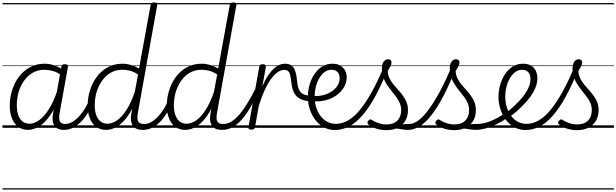

<svg xmlns="http://www.w3.org/2000/svg" viewBox="-20 -1035 4992 1555"><path d="M207 17Q163 17 129.5 -6.5Q96 -30 77.5 -74.5Q59 -119 59 -181Q59 -228 70.5 -276Q82 -324 104.5 -367.5Q127 -411 161.5 -445Q196 -479 241 -499Q286 -519 342 -519Q380 -519 418 -506Q456 -493 490 -469L483 -422Q442 -451 407 -460.5Q372 -470 340 -470Q297 -470 261.5 -454Q226 -438 198.5 -409.5Q171 -381 152.5 -344.5Q134 -308 125 -267Q116 -226 116 -184Q116 -140 127 -106Q138 -72 161 -52.5Q184 -33 219 -33Q257 -33 297.5 -62Q338 -91 376.5 -151.5Q415 -212 446 -307L463 -260Q427 -158 383.5 -97Q340 -36 294.5 -9.5Q249 17 207 17ZM497 17Q470 17 450.5 8Q431 -1 420 -18.5Q409 -36 406.5 -61.5Q404 -87 410 -120L477 -495Q479 -506 485.5 -510.5Q492 -515 506 -515Q521 -515 527 -509Q533 -503 530 -492L463 -120Q454 -73 465 -52Q476 -31 508 -31Q517 -31 521.5 -23.5Q526 -16 525 -7Q524 2 517 9.5Q510 17 497 17ZM0 490H622V500H0ZM0 -20H622V0H0ZM0 -505H622V-500H0ZM0 -1010H622V-1000H0Z M497 17Q486 17 481 9.5Q476 2 477 -7Q478 -16 486 -23.5Q494 -31 508 -31Q537 -31 565.5 -47.5Q594 -64 621 -93Q648 -122 671 -161Q694 -200 711 -246Q714 -256 723 -257Q732 -258 739 -252Q746 -246 743 -236Q726 -183 700.5 -137Q675 -91 643.5 -56.5Q612 -22 575 -2.5Q538 17 497 17ZM622 490V500ZM622 -20V0ZM622 -505V-500ZM622 -1010V-1000Z M839 17Q794 17 760.5 -6.5Q727 -30 708.5 -74.5Q690 -119 690 -181Q690 -228 701.5 -276.5Q713 -325 736 -368.5Q759 -412 793 -446Q827 -480 872.5 -499.5Q918 -519 974 -519Q1007 -519 1041 -509Q1075 -499 1106 -480L1200 -995Q1202 -1006 1208.5 -1010.5Q1215 -1015 1229 -1015Q1245 -1015 1250.5 -1009Q1256 -1003 1253 -992L1097 -123Q1088 -75 1098 -53Q1108 -31 1148 -31Q1156 -31 1160 -23.5Q1164 -16 1163 -7Q1162 2 1155.5 9.5Q1149 17 1137 17Q1110 17 1091 10Q1072 3 1060 -11.5Q1048 -26 1043 -47Q1038 -68 1041 -96L1050 -154Q1017 -91 981 -53.5Q945 -16 909 0.5Q873 17 839 17ZM851 -33Q888 -33 927 -59.5Q966 -86 1003.5 -143.5Q1041 -201 1072 -291L1098 -432Q1062 -455 1031 -462.5Q1000 -470 972 -470Q928 -470 892.5 -454Q857 -438 830 -409.5Q803 -381 784.5 -344.5Q766 -308 756.5 -267Q747 -226 747 -184Q747 -141 758 -106.5Q769 -72 792.5 -52.5Q816 -33 851 -33ZM622 490H1263V500H622ZM622 -20H1263V0H622ZM622 -505H1263V-500H622ZM622 -1010H1263V-1000H622Z M1138 17Q1127 17 1122 9.5Q1117 2 1118 -7Q1119 -16 1127 -23.5Q1135 -31 1149 -31Q1178 -31 1206.5 -47.5Q1235 -64 1262 -93Q1289 -122 1312 -161Q1335 -200 1352 -246Q1355 -256 1364 -257Q1373 -258 1380 -252Q1387 -246 1384 -236Q1367 -183 1341.5 -137Q1316 -91 1284.5 -56.5Q1253 -22 1216 -2.5Q1179 17 1138 17ZM1263 490V500ZM1263 -20V0ZM1263 -505V-500ZM1263 -1010V-1000Z M1480 17Q1435 17 1401.5 -6.5Q1368 -30 1349.5 -74.5Q1331 -119 1331 -181Q1331 -228 1342.5 -276.5Q1354 -325 1377 -368.5Q1400 -412 1434 -446Q1468 -480 1513.5 -499.5Q1559 -519 1615 -519Q1648 -519 1682 -509Q1716 -499 1747 -480L1841 -995Q1843 -1006 1849.5 -1010.5Q1856 -1015 1870 -1015Q1886 -1015 1891.5 -1009Q1897 -1003 1894 -992L1738 -123Q1729 -75 1739 -53Q1749 -31 1789 -31Q1797 -31 1801 -23.5Q1805 -16 1804 -7Q1803 2 1796.5 9.5Q1790 17 1778 17Q1751 17 1732 10Q1713 3 1701 -11.5Q1689 -26 1684 -47Q1679 -68 1682 -96L1691 -154Q1658 -91 1622 -53.5Q1586 -16 1550 0.5Q1514 17 1480 17ZM1492 -33Q1529 -33 1568 -59.5Q1607 -86 1644.5 -143.5Q1682 -201 1713 -291L1739 -432Q1703 -455 1672 -462.5Q1641 -470 1613 -470Q1569 -470 1533.5 -454Q1498 -438 1471 -409.5Q1444 -381 1425.5 -344.5Q1407 -308 1397.5 -267Q1388 -226 1388 -184Q1388 -141 1399 -106.5Q1410 -72 1433.5 -52.5Q1457 -33 1492 -33ZM1263 490H1904V500H1263ZM1263 -20H1904V0H1263ZM1263 -505H1904V-500H1263ZM1263 -1010H1904V-1000H1263Z M1779 17Q1768 17 1763 9.5Q1758 2 1759 -7Q1760 -16 1768 -23.5Q1776 -31 1790 -31Q1821 -31 1852 -49Q1883 -67 1915.5 -104Q1948 -141 1982.5 -197Q2017 -253 2055 -328Q2060 -338 2069 -337.5Q2078 -337 2084 -330Q2090 -323 2085 -312Q2046 -230 2009.5 -168Q1973 -106 1936.5 -65Q1900 -24 1861 -3.5Q1822 17 1779 17ZM1904 490V500ZM1904 -20V0ZM1904 -505V-500ZM1904 -1010V-1000Z M2015 15Q2003 15 1996.5 10Q1990 5 1992 -6L2080 -495Q2082 -506 2088.5 -510.5Q2095 -515 2108 -515Q2123 -515 2129 -509.5Q2135 -504 2133 -493L2105 -336Q2128 -390 2152 -425Q2176 -460 2199 -481Q2222 -502 2244.5 -510.5Q2267 -519 2288 -519Q2299 -519 2304 -511.5Q2309 -504 2307.5 -494Q2306 -484 2299.5 -476.5Q2293 -469 2281 -469Q2257 -469 2230.5 -451.5Q2204 -434 2177 -398Q2150 -362 2124.5 -307Q2099 -252 2076 -178L2045 -4Q2043 6 2036 10.5Q2029 15 2015 15ZM1904 490H2308V500H1904ZM1904 -20H2308V0H1904ZM1904 -505H2308V-500H1904ZM1904 -1010H2308V-1000H1904Z M2490 -214Q2442 -219 2411 -234.5Q2380 -250 2363 -281Q2346 -312 2340 -363Q2336 -402 2330.5 -425.5Q2325 -449 2314 -459Q2303 -469 2281 -469Q2270 -469 2265.5 -476.5Q2261 -484 2261.5 -494Q2262 -504 2269 -511.5Q2276 -519 2288 -519Q2325 -519 2344.5 -502Q2364 -485 2373 -454Q2382 -423 2386 -380Q2389 -346 2396 -323.5Q2403 -301 2415.5 -287.5Q2428 -274 2448 -267.5Q2468 -261 2497 -258Q2508 -258 2512 -251Q2516 -244 2514.5 -235Q2513 -226 2506.5 -220Q2500 -214 2490 -214ZM2308 490H2383V500H2308ZM2308 -20H2383V0H2308ZM2308 -505H2383V-500H2308ZM2308 -1010H2383V-1000H2308Z M2494 -260Q2542 -253 2584.5 -261.5Q2627 -270 2660.5 -290.5Q2694 -311 2712.5 -340Q2731 -369 2731 -403Q2731 -434 2713.5 -452Q2696 -470 2665 -470Q2654 -470 2649 -477Q2644 -484 2645.5 -494Q2647 -504 2654.5 -511.5Q2662 -519 2675 -519Q2703 -519 2724 -510Q2745 -501 2759 -486Q2773 -471 2780.5 -452Q2788 -433 2788 -411Q2788 -369 2767 -331Q2746 -293 2707 -264.5Q2668 -236 2614.5 -222.5Q2561 -209 2496 -216ZM2383 490H2858V500H2383ZM2383 -20H2858V0H2383ZM2383 -505H2858V-500H2383ZM2383 -1010H2858V-1000H2383Z M2692 18Q2652 18 2618 3Q2584 -12 2557 -38Q2530 -64 2511.5 -98Q2493 -132 2483 -171.5Q2473 -211 2473 -252Q2473 -290 2481.5 -328Q2490 -366 2506.5 -400Q2523 -434 2547 -461Q2571 -488 2602.5 -503.5Q2634 -519 2673 -519Q2682 -519 2685.5 -511.5Q2689 -504 2687.5 -494.5Q2686 -485 2680 -477.5Q2674 -470 2665 -470Q2633 -470 2608 -451Q2583 -432 2565 -400.5Q2547 -369 2537.5 -331Q2528 -293 2528 -255Q2528 -209 2540 -168.5Q2552 -128 2575 -97Q2598 -66 2630 -49Q2662 -32 2700 -32Q2751 -32 2799.5 -60Q2848 -88 2895 -145Q2942 -202 2989.5 -287Q3037 -372 3085 -486Q3089 -496 3099 -495.5Q3109 -495 3116 -487.5Q3123 -480 3118 -468Q3069 -346 3019 -254.5Q2969 -163 2917 -102.5Q2865 -42 2809 -12Q2753 18 2692 18ZM2858 490V500ZM2858 -20V0ZM2858 -505V-500ZM2858 -1010V-1000Z M3284 17Q3263 17 3242.5 13.5Q3222 10 3199.5 7Q3177 4 3149 7L3175 -17Q3203 -24 3223.5 -27Q3244 -30 3261.5 -30.5Q3279 -31 3294 -31Q3303 -31 3307 -23.5Q3311 -16 3309.5 -7Q3308 2 3301 9.5Q3294 17 3284 17ZM3109 19Q3066 19 3027.5 6.5Q2989 -6 2963 -27Q2956 -34 2956 -42Q2956 -50 2964 -58Q2972 -67 2979 -68Q2986 -69 2996 -61Q3022 -45 3050.5 -36Q3079 -27 3110 -27Q3167 -27 3198 -58Q3229 -89 3229 -143Q3229 -174 3217.5 -200.5Q3206 -227 3188.5 -250.5Q3171 -274 3151 -298.5Q3131 -323 3113.5 -349.5Q3096 -376 3084.5 -408Q3073 -440 3073 -480Q3073 -516 3087 -535.5Q3101 -555 3123 -555Q3138 -555 3144.5 -547.5Q3151 -540 3151 -530Q3151 -518 3143.5 -501.5Q3136 -485 3120 -460Q3122 -428 3134.5 -401.5Q3147 -375 3166 -352Q3185 -329 3205 -307Q3225 -285 3243 -260.5Q3261 -236 3272.5 -207.5Q3284 -179 3284 -143Q3284 -69 3236.5 -25Q3189 19 3109 19ZM2858 490H3408V500H2858ZM2858 -20H3408V0H2858ZM2858 -505H3408V-500H2858ZM2858 -1010H3408V-1000H2858Z M3284 17Q3272 17 3267.5 9.5Q3263 2 3265 -7Q3267 -16 3274.5 -23.5Q3282 -31 3295 -31Q3331 -31 3370.5 -61Q3410 -91 3453 -149.5Q3496 -208 3542 -293Q3588 -378 3635 -489Q3640 -500 3650 -499.5Q3660 -499 3666.5 -491Q3673 -483 3667 -470Q3619 -349 3571.5 -258Q3524 -167 3477 -106Q3430 -45 3382 -14Q3334 17 3284 17ZM3408 490V500ZM3408 -20V0ZM3408 -505V-500ZM3408 -1010V-1000Z M3834 17Q3813 17 3792.5 13.5Q3772 10 3749.5 7Q3727 4 3699 7L3725 -17Q3753 -24 3773.5 -27Q3794 -30 3811.5 -30.5Q3829 -31 3844 -31Q3853 -31 3857 -23.5Q3861 -16 3859.5 -7Q3858 2 3851 9.5Q3844 17 3834 17ZM3659 19Q3616 19 3577.5 6.5Q3539 -6 3513 -27Q3506 -34 3506 -42Q3506 -50 3514 -58Q3522 -67 3529 -68Q3536 -69 3546 -61Q3572 -45 3600.5 -36Q3629 -27 3660 -27Q3717 -27 3748 -58Q3779 -89 3779 -143Q3779 -174 3767.5 -200.5Q3756 -227 3738.5 -250.5Q3721 -274 3701 -298.5Q3681 -323 3663.5 -349.5Q3646 -376 3634.5 -408Q3623 -440 3623 -480Q3623 -516 3637 -535.5Q3651 -555 3673 -555Q3688 -555 3694.5 -547.5Q3701 -540 3701 -530Q3701 -518 3693.5 -501.5Q3686 -485 3670 -460Q3672 -428 3684.5 -401.5Q3697 -375 3716 -352Q3735 -329 3755 -307Q3775 -285 3793 -260.5Q3811 -236 3822.5 -207.5Q3834 -179 3834 -143Q3834 -69 3786.5 -25Q3739 19 3659 19ZM3408 490H3958V500H3408ZM3408 -20H3958V0H3408ZM3408 -505H3958V-500H3408ZM3408 -1010H3958V-1000H3408Z M3833 17Q3821 17 3816.5 9.5Q3812 2 3814 -7Q3816 -16 3824 -23.5Q3832 -31 3845 -31Q3893 -31 3951.5 -53.5Q4010 -76 4069 -119Q4076 -124 4083 -121Q4090 -118 4094 -110.5Q4098 -103 4097.5 -94.5Q4097 -86 4090 -81Q4044 -49 3998 -27Q3952 -5 3910 6Q3868 17 3833 17ZM3958 490V500ZM3958 -20V0ZM3958 -505V-500ZM3958 -1010V-1000Z M4069 -116Q4093 -132 4115 -150.5Q4137 -169 4157 -189Q4193 -223 4219.5 -257.5Q4246 -292 4261 -326.5Q4276 -361 4276 -394Q4276 -431 4258.5 -450.5Q4241 -470 4208 -470Q4197 -470 4192 -477Q4187 -484 4188.5 -494Q4190 -504 4197 -511.5Q4204 -519 4216 -519Q4256 -519 4281.5 -503.5Q4307 -488 4319.5 -461.5Q4332 -435 4332 -400Q4332 -361 4314.5 -320Q4297 -279 4265.5 -238.5Q4234 -198 4191 -158Q4169 -136 4143 -115.5Q4117 -95 4091 -77ZM3958 490H4402V500H3958ZM3958 -20H4402V0H3958ZM3958 -505H4402V-500H3958ZM3958 -1010H4402V-1000H3958Z M4236 18Q4196 18 4162 3Q4128 -12 4101 -38Q4074 -64 4055.5 -98Q4037 -132 4027 -171.5Q4017 -211 4017 -252Q4017 -290 4025.5 -328Q4034 -366 4050.5 -400Q4067 -434 4091 -461Q4115 -488 4146.5 -503.5Q4178 -519 4217 -519Q4226 -519 4229.5 -511.5Q4233 -504 4231.5 -494.5Q4230 -485 4224 -477.5Q4218 -470 4209 -470Q4177 -470 4152 -451Q4127 -432 4109 -400.5Q4091 -369 4081.5 -331Q4072 -293 4072 -255Q4072 -209 4084 -168.5Q4096 -128 4119 -97Q4142 -66 4174 -49Q4206 -32 4244 -32Q4295 -32 4343.5 -60Q4392 -88 4439 -145Q4486 -202 4533.5 -287Q4581 -372 4629 -486Q4633 -496 4643 -495.5Q4653 -495 4660 -487.5Q4667 -480 4662 -468Q4613 -346 4563 -254.5Q4513 -163 4461 -102.5Q4409 -42 4353 -12Q4297 18 4236 18ZM4402 490V500ZM4402 -20V0ZM4402 -505V-500ZM4402 -1010V-1000Z M4653 19Q4610 19 4571.5 6.5Q4533 -6 4507 -27Q4500 -34 4500 -42Q4500 -50 4508 -58Q4516 -67 4523 -68Q4530 -69 4540 -61Q4566 -45 4594.5 -36Q4623 -27 4654 -27Q4711 -27 4742 -58Q4773 -89 4773 -143Q4773 -174 4761.5 -200.5Q4750 -227 4732.5 -250.5Q4715 -274 4695 -298.5Q4675 -323 4657.5 -349.5Q4640 -376 4628.5 -408Q4617 -440 4617 -480Q4617 -516 4631 -535.5Q4645 -555 4667 -555Q4682 -555 4688.5 -547.5Q4695 -540 4695 -530Q4695 -518 4687.5 -501.5Q4680 -485 4664 -460Q4666 -428 4678.5 -401.5Q4691 -375 4710 -352Q4729 -329 4749 -307Q4769 -285 4787 -260.5Q4805 -236 4816.5 -207.5Q4828 -179 4828 -143Q4828 -69 4780.5 -25Q4733 19 4653 19ZM4402 490H4952V500H4402ZM4402 -20H4952V0H4402ZM4402 -505H4952V-500H4402ZM4402 -1010H4952V-1000H4402Z"/></svg>

Font: Playwrite ZA Guides
Style: Regular
Weight: 400
Designer: Veronika Burian, José Scaglione
Foundry: TypeTogether
Version: Version 1.003